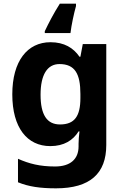

<svg xmlns="http://www.w3.org/2000/svg" viewBox="-20 -786 672 1046"><path d="M394 -753V-766H306C272 -713 245 -660 224 -616V-606H364C369 -649 383 -714 394 -753ZM255 -556C129 -556 47 -453 47 -272C47 -90 128 10 254 10C329 10 378 -22 408 -70H413C410 -49 408 -19 408 -3V12C408 81 363 121 280 121C197 121 139 106 78 79V207C136 231 200 240 285 240C471 240 559 159 559 4V-546H431L418 -477H413C380 -525 330 -556 255 -556ZM304 -437C388 -437 418 -384 418 -274V-252C418 -154 387 -108 307 -108C236 -108 201 -160 201 -270C201 -378 237 -437 304 -437Z"/></svg>

Font: Noto Sans Myanmar UI
Style: Bold
Weight: 700
Designer: Monotype Design Team
Foundry: Monotype Imaging Inc.
Version: Version 2.103